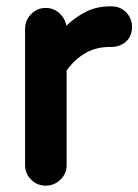

<svg xmlns="http://www.w3.org/2000/svg" viewBox="-20 -560 436 605"><path d="M124 -535Q149 -535 167 -518.5Q185 -502 189 -479Q216 -505 250 -522.5Q284 -540 327 -540H332Q359 -540 377.5 -521Q396 -502 396 -475Q396 -446 377 -429Q358 -412 330 -412H325Q282 -412 248 -392Q214 -372 190 -338V-40Q190 -13 170.5 6Q151 25 124 25Q97 25 78 6Q59 -13 59 -40V-469Q59 -496 78 -515.5Q97 -535 124 -535Z"/></svg>

Font: Varela Round Precious
Style: Bold
Weight: 700
Version: Version 1.000